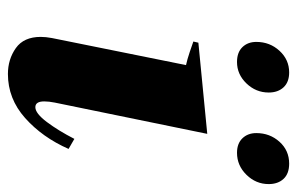

<svg xmlns="http://www.w3.org/2000/svg" viewBox="-156 -602 768 497"><g transform="rotate(90 228.5 -354.0)"><path d="M89 -633Q89 -668 112 -693Q135 -718 168 -718Q193 -718 206.5 -703.5Q220 -689 220 -665Q220 -632 196.5 -607.5Q173 -583 141 -583Q116 -583 102.5 -597Q89 -611 89 -633ZM325 -633Q325 -668 347.5 -693Q370 -718 404 -718Q430 -718 443.5 -703.5Q457 -689 457 -665Q457 -632 433 -607.5Q409 -583 376 -583Q352 -583 338.5 -597Q325 -611 325 -633ZM76 -75Q76 -88 79 -104L149 -451Q135 -454 115.5 -460.5Q96 -467 88 -470L91 -483L327 -506L246 -111Q243 -96 243 -84Q243 -61 258 -61Q274 -61 296.5 -91Q319 -121 340 -162L366 -147Q336 -79 286 -34.5Q236 10 172 10Q134 10 105 -10.5Q76 -31 76 -75Z"/></g></svg>

Font: Trirong ExtraBold
Style: Italic
Weight: 800
Italic angle: -12°
Designer: Katatrad Team
Foundry: CadsonDemak
Version: Version 1.001